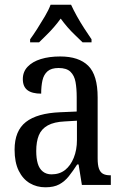

<svg xmlns="http://www.w3.org/2000/svg" viewBox="-20 -786 527 816"><path d="M173 10Q136 10 106.5 -7.5Q77 -25 59.5 -60.5Q42 -96 42 -150Q42 -230 90 -267.5Q138 -305 236 -309L306 -312V-373Q306 -410 301 -437.5Q296 -465 279.5 -481Q263 -497 229 -497Q198 -497 182 -483Q166 -469 160.5 -444.5Q155 -420 155 -388Q116 -388 96.5 -403Q77 -418 77 -450Q77 -481 97.5 -502.5Q118 -524 153.5 -535Q189 -546 236 -546Q315 -546 355 -506.5Q395 -467 395 -372V-113Q395 -85 400.5 -69.5Q406 -54 417.5 -47.5Q429 -41 448 -41H451V0H328L314 -87H308Q290 -59 272.5 -37Q255 -15 232 -2.5Q209 10 173 10ZM199 -45Q233 -45 256.5 -63.5Q280 -82 293.5 -115.5Q307 -149 307 -191V-273L256 -270Q210 -268 183 -253Q156 -238 145 -211Q134 -184 134 -144Q134 -113 140.5 -91Q147 -69 162 -57Q177 -45 199 -45ZM108 -619Q122 -638 138.5 -664Q155 -690 171 -717Q187 -744 195 -766H282Q292 -744 307 -717Q322 -690 339 -664Q356 -638 369 -619V-606H331Q316 -621 299 -637Q282 -653 266.5 -671Q251 -689 238 -707Q225 -689 209.5 -671Q194 -653 177.5 -637Q161 -621 146 -606H108Z"/></svg>

Font: Noto Serif Khmer Condensed
Style: Regular
Weight: 400
Width: 3
Designer: Danh Hong and the Monotype Design Team
Foundry: Monotype Imaging Inc.
Version: Version 2.004